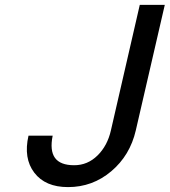

<svg xmlns="http://www.w3.org/2000/svg" viewBox="-20 -742 686 776"><path d="M279.8 -74.2Q334 -74.2 374 -113.5Q414.1 -152.8 428.2 -214.8L544.9 -722.2H646L528.8 -214.8Q505.4 -113.8 429.7 -49.8Q354 14.2 254.9 14.2Q163.1 14.2 118.7 -43.9Q74.2 -102.1 95.2 -193.8H192.9Q180.7 -133.8 202.1 -104Q223.6 -74.2 279.8 -74.2Z"/></svg>

Font: Perun
Style: Italic
Weight: 400
Italic angle: -12°
Foundry: Stefan Peev, Context Ltd
Version: Version 001.000